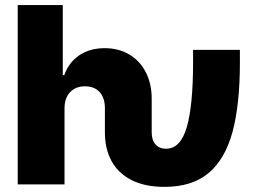

<svg xmlns="http://www.w3.org/2000/svg" viewBox="-20 -727 1016 757"><path d="M49.8 -707H227.5V-430.7H233.4Q251 -481 292.7 -509Q334.5 -537.1 392.6 -537.1Q447.8 -537.1 490 -512Q532.2 -486.8 555.2 -441.4Q578.1 -396 578.1 -337.9V-205.1Q578.1 -174.3 593.3 -157.5Q608.4 -140.6 634.8 -140.6Q691.9 -140.6 716.6 -226.3Q741.2 -312 741.2 -479.5V-530.3H925.8V-479.5Q925.8 -314.5 896.7 -207Q867.7 -99.6 802.5 -44.9Q737.3 9.8 628.9 9.8Q551.8 9.8 499 -16.8Q446.3 -43.5 419.9 -91.8Q393.6 -140.1 393.6 -205.1V-299.8Q393.6 -340.8 373 -363.8Q352.5 -386.7 314.5 -386.7Q278.3 -386.7 256.3 -363.5Q234.4 -340.3 234.4 -299.8V0H49.8Z"/></svg>

Font: Pretendard GOV Black
Style: Regular
Weight: 900
Designer: Base glyphs from Inter by Rasmus Andersson; Hangeul glyphs from Noto Sans CJK(Source Han Sans) by Jang Soo-young and Kan
Foundry: Kil Hyung-jin
Version: Version 1.309